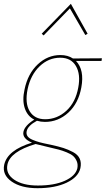

<svg xmlns="http://www.w3.org/2000/svg" viewBox="-72 -699 555 1008"><path d="M295 -655 157 -513 147 -522 300 -679 388 -522 376 -515ZM463 -393 461 -379H327Q372 -332 355 -240Q340 -157 287 -108Q234 -59 164 -59Q142 -59 122 -65Q74 -39 68 -10Q65 5 72.5 16Q80 27 99 35Q118 43 136.5 48Q155 53 185 59Q192 60 195 61Q236 70 261 78Q286 86 311.5 99.5Q337 113 346.5 134Q356 155 350 184Q339 231 278 260Q217 289 125 289Q39 289 -11 254Q-61 219 -50 166Q-33 89 96 50Q44 28 51 -7Q58 -40 108 -71Q72 -89 58 -131Q44 -173 57 -230Q74 -312 126 -361Q178 -410 245 -410Q284 -410 311 -392ZM339 -240Q352 -309 326.5 -352.5Q301 -396 244 -396Q183 -396 136 -351Q89 -306 73 -231Q58 -158 83.5 -115.5Q109 -73 165 -73Q228 -73 276.5 -117.5Q325 -162 339 -240ZM334 185Q338 164 331 147.5Q324 131 312.5 120.5Q301 110 277.5 100.5Q254 91 236.5 86.5Q219 82 189 75Q126 60 115 57Q-19 97 -33 165Q-43 213 2 244Q47 275 127 275Q213 275 268.5 250Q324 225 334 185Z"/></svg>

Font: EauTestText Thin
Style: Italic
Weight: 250
Italic angle: -12°
Designer: Christian Thalmann (Catharsis Fonts)
Version: Version 0.001;PS 000.001;hotconv 1.0.88;makeotf.lib2.5.64775